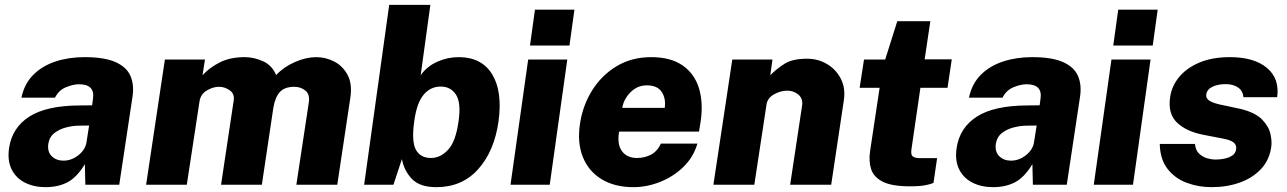

<svg xmlns="http://www.w3.org/2000/svg" viewBox="-20 -763 5316 793"><path d="M168 10Q119.5 10 82.8 -8.8Q46 -27.5 28 -63.5Q10 -99.5 17.5 -151.5Q30 -236 101.2 -281.5Q172.5 -327 309.5 -327.5L360.5 -328L364 -354.5Q373.5 -416 304 -415Q279 -414 250.8 -402Q222.5 -390 207 -359.5H68.5Q80.5 -417 117.5 -454Q154.5 -491 209.2 -509Q264 -527 329 -527Q411.5 -527 457.2 -506.5Q503 -486 518.8 -449.5Q534.5 -413 527.5 -365L472.5 0H332.5L330.5 -85Q297.5 -30.5 258.8 -10.2Q220 10 168 10ZM242 -99.5Q275.5 -99.5 303.8 -122Q332 -144.5 337 -174L348 -244.5L307.5 -244Q282.5 -244 254.2 -237Q226 -230 205 -213.8Q184 -197.5 179.5 -169Q175 -136 193.8 -117.8Q212.5 -99.5 242 -99.5Z M583.5 0 661 -517H826.5L816.5 -452.5Q845.5 -484 888.2 -505.5Q931 -527 990.5 -527Q1028.5 -527 1066 -510.2Q1103.5 -493.5 1120.5 -453Q1152.5 -487 1198.5 -507Q1244.5 -527 1286.5 -527Q1325 -527 1360.5 -508.8Q1396 -490.5 1415.8 -453.2Q1435.5 -416 1427 -359.5L1373 0H1204L1255.5 -340Q1260.5 -373.5 1241.2 -389Q1222 -404.5 1196 -404.5Q1154.5 -404.5 1135.2 -382.2Q1116 -360 1109 -318L1061.5 0H893L945 -346.5Q950 -374.5 929.5 -389.5Q909 -404.5 884.5 -404.5Q859.5 -404.5 834 -389.2Q808.5 -374 804 -344L751.5 0Z M1782.5 10Q1714 10 1681.5 -23.8Q1649 -57.5 1640 -106L1605 0H1484L1587.5 -743H1757.5L1717.5 -452.5Q1743.5 -489 1786 -508Q1828.5 -527 1874.5 -527Q1969 -527 2012.5 -456.5Q2056 -386 2039 -261.5Q2021.5 -138.5 1955 -64.2Q1888.5 10 1782.5 10ZM1760 -110.5Q1799.5 -110.5 1831 -144.8Q1862.5 -179 1874 -262.5Q1885 -339 1863.2 -372.2Q1841.5 -405.5 1800.5 -405.5Q1757.5 -405.5 1729.2 -371.2Q1701 -337 1691 -262.5Q1679 -178.5 1697.8 -144.5Q1716.5 -110.5 1760 -110.5Z M2169 -575 2189.5 -723H2352.5L2332 -575ZM2088.5 0 2161.5 -517H2323L2250.5 0Z M2596.5 10Q2519 10 2465.2 -22.5Q2411.5 -55 2387.5 -114Q2363.5 -173 2375.5 -252.5Q2387 -328 2426.2 -390.5Q2465.5 -453 2527.5 -490Q2589.5 -527 2669.5 -527Q2750 -527 2799.2 -492.8Q2848.5 -458.5 2866.8 -398.8Q2885 -339 2874 -262L2867 -219.5H2537Q2528 -166.5 2549 -138.5Q2570 -110.5 2610.5 -110.5Q2642 -110.5 2668 -123.8Q2694 -137 2710 -170H2860.5Q2844 -113.5 2802.2 -73.2Q2760.5 -33 2706 -11.5Q2651.5 10 2596.5 10ZM2550 -317.5H2725.5Q2731 -355.5 2713.2 -383Q2695.5 -410.5 2651.5 -410.5Q2612.5 -410.5 2584.2 -382Q2556 -353.5 2550 -317.5Z M2926.5 0 3004.5 -517H3170.5L3161.5 -452.5Q3188.5 -479.5 3221 -500Q3253.5 -520.5 3313.5 -520.5Q3359 -520.5 3396.2 -498.2Q3433.5 -476 3453.2 -437Q3473 -398 3465 -347L3413 0H3243.5L3292.5 -325Q3297.5 -355 3278 -371.8Q3258.5 -388.5 3231.5 -388.5Q3203.5 -388.5 3176.2 -373Q3149 -357.5 3145.5 -329L3095.5 0Z M3738 6.5Q3664 6.5 3626.5 -12.2Q3589 -31 3578.2 -63.8Q3567.5 -96.5 3573.5 -138L3613 -400.5H3530.5L3548.5 -517H3636L3686 -675.5H3822.5L3799 -518H3911L3893.5 -400.5H3781.5L3744.5 -146.5Q3741 -123.5 3750.2 -116.8Q3759.5 -110 3777 -110H3850.5L3835.5 -7.5Q3824.5 -2.5 3802.2 2Q3780 6.5 3738 6.5Z M4081.5 10Q4033 10 3996.2 -8.8Q3959.5 -27.5 3941.5 -63.5Q3923.5 -99.5 3931 -151.5Q3943.5 -236 4014.8 -281.5Q4086 -327 4223 -327.5L4274 -328L4277.5 -354.5Q4287 -416 4217.5 -415Q4192.5 -414 4164.2 -402Q4136 -390 4120.5 -359.5H3982Q3994 -417 4031 -454Q4068 -491 4122.8 -509Q4177.5 -527 4242.5 -527Q4325 -527 4370.8 -506.5Q4416.5 -486 4432.2 -449.5Q4448 -413 4441 -365L4386 0H4246L4244 -85Q4211 -30.5 4172.2 -10.2Q4133.5 10 4081.5 10ZM4155.5 -99.5Q4189 -99.5 4217.2 -122Q4245.5 -144.5 4250.5 -174L4261.5 -244.5L4221 -244Q4196 -244 4167.8 -237Q4139.5 -230 4118.5 -213.8Q4097.5 -197.5 4093 -169Q4088.5 -136 4107.2 -117.8Q4126 -99.5 4155.5 -99.5Z M4578 -575 4598.5 -723H4761.5L4741 -575ZM4497.5 0 4570.5 -517H4732L4659.5 0Z M4983.5 10Q4930 10 4881.5 -8Q4833 -26 4802.2 -65.5Q4771.5 -105 4770 -168.5H4915.5Q4918 -142 4932.8 -128.2Q4947.5 -114.5 4966 -109.2Q4984.5 -104 4998.5 -104Q5035 -104 5058.8 -114.5Q5082.5 -125 5085.5 -146.5Q5088 -164 5075.2 -174.5Q5062.5 -185 5029 -191L4949 -206.5Q4880 -220 4841.8 -256.2Q4803.5 -292.5 4812.5 -359Q4818.5 -406.5 4849.8 -444.5Q4881 -482.5 4934.2 -504.8Q4987.5 -527 5059.5 -527Q5159.5 -527 5212.5 -482.8Q5265.5 -438.5 5255 -361.5H5115.5Q5113.5 -388 5093.2 -401.8Q5073 -415.5 5042 -415.5Q5010.5 -415.5 4987.8 -404.8Q4965 -394 4962 -372.5Q4960 -356 4977 -345.8Q4994 -335.5 5034.5 -328L5106.5 -312.5Q5165.5 -297.5 5193 -269Q5220.5 -240.5 5227.2 -209.5Q5234 -178.5 5230.5 -156Q5223 -102.5 5188.8 -65.5Q5154.5 -28.5 5101.2 -9.2Q5048 10 4983.5 10Z"/></svg>

Font: Public Sans ExtraBold
Style: Italic
Weight: 800
Italic angle: -8°
Designer: The Public Sans project authors (U.S. Web Design System). Libre Franklin designed by Pablo Impallari and Rodrigo Fuenzal
Version: Version 1.007; ttfautohint (v1.8.1) -l 8 -r 50 -G 200 -x 14 